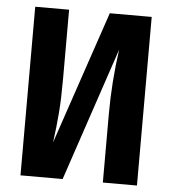

<svg xmlns="http://www.w3.org/2000/svg" viewBox="-51 -739 702 785"><g transform="rotate(5 300.5 -346.0)"><path d="M540 0H400V-281Q400 -412 419 -547L235 0H62V-692H201V-407Q201 -327 196.5 -269.5Q192 -212 183 -146L368 -692H540Z"/></g></svg>

Font: Fira Sans Condensed SemiBold
Style: Regular
Weight: 600
Width: 3
Designer: bBox Type GmbH & Carrois Corporate GbR & Edenspiekermann AG
Foundry: bBox Type GmbH & Carrois Corporate GbR & Edenspiekermann AG
Version: Version 4.301